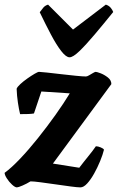

<svg xmlns="http://www.w3.org/2000/svg" viewBox="-34 -811 510 831"><path d="M39 0Q31 0 18 -12Q5 -24 -4.5 -39Q-14 -54 -14 -63Q15 -84 53 -124Q91 -164 130.5 -213.5Q170 -263 206 -313.5Q242 -364 268 -407L145 -415L113 -320Q104 -318 87 -317.5Q70 -317 53 -317Q48 -337 43.5 -367Q39 -397 38 -427Q41 -435 54 -447Q67 -459 84 -471Q101 -483 115.5 -491.5Q130 -500 135 -500Q142 -500 169 -497Q196 -494 230.5 -490Q265 -486 295 -483Q325 -480 338 -480Q343 -480 351.5 -485Q360 -490 368.5 -495Q377 -500 380 -500Q385 -500 401 -494Q417 -488 432.5 -476Q448 -464 448 -447L195 -103L309 -85Q318 -97 328 -109.5Q338 -122 348 -134.5Q358 -147 366.5 -158Q375 -169 381 -178Q390 -178 402 -173Q414 -168 416 -163Q411 -142 399.5 -114Q388 -86 373.5 -60Q359 -34 343.5 -17Q328 0 314 0Q301 0 271.5 -4Q242 -8 207 -13Q172 -18 142 -22Q112 -26 98 -26Q82 -16 63.5 -8Q45 0 39 0ZM267 -563Q252 -563 231 -590Q210 -617 186.5 -661.5Q163 -706 138 -758Q146 -769 153.5 -778Q161 -787 174 -791L282 -683L424 -791Q437 -787 445 -777.5Q453 -768 456 -759Q414 -707 376 -662Q338 -617 310 -590Q282 -563 267 -563Z"/></svg>

Font: Texturina 12pt Black
Style: Italic
Weight: 900
Italic angle: -11°
Designer: Guillermo Torres Carreño
Foundry: Omnibus-Type
Version: Version 1.002